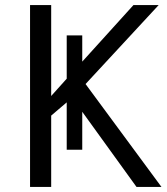

<svg xmlns="http://www.w3.org/2000/svg" viewBox="-20 -734 654 754"><path d="M242 -332 181 -280V0H98V-714H181V-357L242 -425V-595H303V-492L504 -714H603L316 -404L614 0H516L303 -295V-146H242Z"/></svg>

Font: Stephens Clock
Style: Regular
Weight: 400
Designer: Peter Wiegel (catfonts.de) with slight modifications by DT1.org
Version: Version 0.9.1